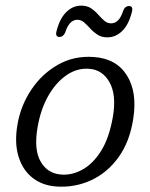

<svg xmlns="http://www.w3.org/2000/svg" viewBox="-20 -670 547 699"><path d="M321 -462.5Q403.5 -457 442 -395.5Q480.5 -334 465 -237Q452 -153 410.8 -96.5Q369.5 -40 310.5 -13.2Q251.5 13.5 185.5 9Q134 5.5 98 -23Q62 -51.5 47 -101.5Q32 -151.5 44 -219Q56 -287 94.5 -344.2Q133 -401.5 191.2 -434.5Q249.5 -467.5 321 -462.5ZM203 -34.5Q241 -31.5 279.2 -52Q317.5 -72.5 347.5 -119.8Q377.5 -167 391 -245Q404.5 -324 379 -370Q353.5 -416 305 -419.5Q262 -423 223.5 -397.2Q185 -371.5 156.8 -322.8Q128.5 -274 117 -208Q102.5 -126 127.8 -82Q153 -38 203 -34.5ZM371 -534Q349.5 -534 334.8 -543.8Q320 -553.5 308.8 -566Q297.5 -578.5 286.5 -588.2Q275.5 -598 262 -598Q232 -598 217.5 -552Q210.5 -535.5 196.5 -535.5Q180 -535.5 186 -557.5Q198 -603.5 221.8 -626.5Q245.5 -649.5 275.5 -649.5Q297 -649.5 311.5 -639.8Q326 -630 337.2 -617.2Q348.5 -604.5 359.5 -594.8Q370.5 -585 384.5 -585Q414 -585 428.5 -631Q435 -648 450 -648Q466 -648 460 -625.5Q448 -579 424.2 -556.5Q400.5 -534 371 -534Z"/></svg>

Font: Fraunces 9pt SuperSoft Light
Style: Italic
Weight: 300
Italic angle: -16°
Version: Version 1.000;[b76b70a41]